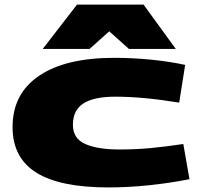

<svg xmlns="http://www.w3.org/2000/svg" viewBox="-20 -810 877 840"><path d="M35 -254Q35 -400 151 -478.5Q267 -557 480 -557Q559 -557 640.5 -549Q722 -541 790 -526L764 -361Q606 -387 484 -387Q391 -387 345 -357.5Q299 -328 299 -264Q299 -204 353 -180Q407 -156 503 -156Q573 -156 637.5 -162Q702 -168 782 -180L809 -26Q723 -9 632 0.5Q541 10 454 10Q242 10 138.5 -55Q35 -120 35 -254ZM167 -596 317 -790H608L749 -596H544L458 -673L372 -596Z"/></svg>

Font: Georama Extra Expanded ExtraBold
Style: Regular
Weight: 800
Width: 8
Designer: Jean-Baptiste Levee
Foundry: Production Type
Version: Version 1.000